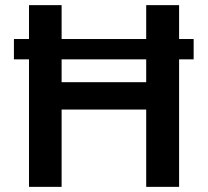

<svg xmlns="http://www.w3.org/2000/svg" viewBox="-20 -727 809 747"><path d="M733.4 -496.1H676.8V0H548.8V-300.8H219.7V0H92.8V-496.1H34.2V-575.2H92.8V-707H219.7V-575.2H548.8V-707H676.8V-575.2H733.4ZM548.8 -407.2V-496.1H219.7V-407.2Z"/></svg>

Font: Pretendard SemiBold
Style: Regular
Weight: 600
Designer: Base glyphs from Inter by Rasmus Andersson; Hangeul glyphs from Noto Sans CJK(Source Han Sans) by Jang Soo-young and Kan
Foundry: Kil Hyung-jin
Version: Version 1.309